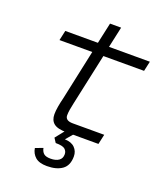

<svg xmlns="http://www.w3.org/2000/svg" viewBox="-156 -756 912 1073"><g transform="rotate(20 300.0 -219.5)"><path d="M290 0Q237 0 214.5 -18Q192 -36 192 -72Q192 -92 196.5 -118.5Q201 -145 208 -172L272 -471H77L90 -530H284L311 -654H377L350 -530H593L580 -471H338L272 -165Q267 -143 264 -124.5Q261 -106 261 -91Q261 -59 306 -59H493L480 0ZM251 215Q205 215 182 195Q159 175 154 143L199 126Q203 147 215.5 158Q228 169 256 169Q287 169 305 156.5Q323 144 323 119Q323 101 309.5 89Q296 77 254 77L237 51L284 -8H336L295 40Q334 41 354.5 61.5Q375 82 375 113Q375 167 341.5 191Q308 215 251 215Z"/></g></svg>

Font: Geist Mono Light
Style: Italic
Weight: 300
Italic angle: -12°
Monospace: yes
Designer: Basement.studio, Andrés Briganti, Mateo Zaragoza
Foundry: Basement.studio, Vercel, Andrés Briganti, Guido Ferreyra, Mateo Zaragoza
Version: Version 1.500; ttfautohint (v1.8.4.7-5d5b)